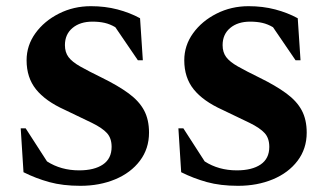

<svg xmlns="http://www.w3.org/2000/svg" viewBox="-20 -591 1060 621"><path d="M240 10Q183 10 139.5 -2Q96 -14 56 -34L47 -176H63L132 -69Q177 -40 236 -40Q285 -40 313 -59Q341 -78 341 -116Q341 -144 326 -160.5Q311 -177 277.5 -193.5Q244 -210 189 -236Q127 -264 96.5 -302Q66 -340 66 -396Q66 -444 94.5 -483.5Q123 -523 170.5 -547Q218 -571 274 -571Q320 -571 360 -560.5Q400 -550 433 -532L442 -396H426L353 -503Q336 -513 318.5 -517Q301 -521 279 -521Q239 -521 214.5 -500.5Q190 -480 190 -445Q190 -422 201.5 -406.5Q213 -391 239.5 -376Q266 -361 309 -340Q362 -314 396 -289Q430 -264 446 -234Q462 -204 462 -162Q462 -110 432.5 -71Q403 -32 352.5 -11Q302 10 240 10ZM750 10Q693 10 649.5 -2Q606 -14 566 -34L557 -176H573L642 -69Q687 -40 746 -40Q795 -40 823 -59Q851 -78 851 -116Q851 -144 836 -160.5Q821 -177 787.5 -193.5Q754 -210 699 -236Q637 -264 606.5 -302Q576 -340 576 -396Q576 -444 604.5 -483.5Q633 -523 680.5 -547Q728 -571 784 -571Q830 -571 870 -560.5Q910 -550 943 -532L952 -396H936L863 -503Q846 -513 828.5 -517Q811 -521 789 -521Q749 -521 724.5 -500.5Q700 -480 700 -445Q700 -422 711.5 -406.5Q723 -391 749.5 -376Q776 -361 819 -340Q872 -314 906 -289Q940 -264 956 -234Q972 -204 972 -162Q972 -110 942.5 -71Q913 -32 862.5 -11Q812 10 750 10Z"/></svg>

Font: Spectral SC
Style: Bold
Weight: 700
Designer: Jean-Baptiste Levee
Foundry: Production Type
Version: Version 2.001